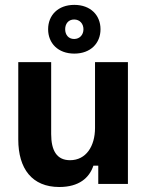

<svg xmlns="http://www.w3.org/2000/svg" viewBox="-20 -755 607 788"><path d="M285 -535C351.7 -535 392.5 -577.5 392.5 -635C392.5 -692.5 351.7 -735 285 -735C218.3 -735 177.5 -692.5 177.5 -635C177.5 -577.5 218.3 -535 285 -535ZM284.2 -595C260.8 -595 247.5 -612.5 247.5 -635C247.5 -657.5 260.8 -675 284.2 -675C307.5 -675 322.5 -657.5 322.5 -635C322.5 -612.5 307.5 -595 284.2 -595ZM223.3 12.5C304.2 12.5 346.7 -25 363.3 -75H383.3V0H505V-500H370V-230C370 -155 333.3 -97.5 267.5 -97.5C213.3 -97.5 190 -136.7 190 -205V-500H55V-182.5C55 -62.5 111.7 12.5 223.3 12.5Z"/></svg>

Font: Familjen Grotesk
Style: Bold
Weight: 700
Designer: Anders Wikstroem, Jonas Baeckman, Matilda Gysing, Kristian Moeller
Foundry: Familjen STHLM AB
Version: Version 2.000